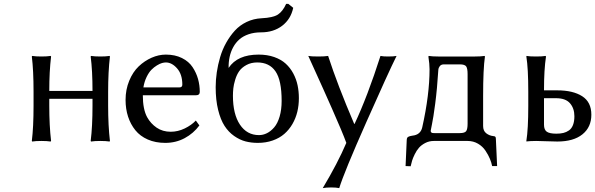

<svg xmlns="http://www.w3.org/2000/svg" viewBox="-20 -718 3032 978"><path d="M451.2 -180.2V-214.8H231V-180.2Q231 -77.6 240.2 0L237.8 2.9Q219.7 0 190.9 0Q162.1 0 144 2.9L142.1 0Q150.9 -69.8 150.9 -180.2V-250Q150.9 -360.4 142.1 -430.2L144 -433.1Q162.6 -430.2 190.9 -430.2Q219.7 -430.2 237.8 -433.1L240.2 -430.2Q231 -354 231 -254.9H451.2Q451.2 -357.9 441.9 -430.2L443.8 -433.1Q462.4 -430.2 491.2 -430.2Q519.5 -430.2 538.1 -433.1L540 -430.2Q530.8 -352.5 530.8 -250V-180.2Q530.8 -77.6 540 0L538.1 2.9Q519.5 0 491.2 0Q461.9 0 443.8 2.9L441.9 0Q451.2 -73.7 451.2 -180.2Z M710.4 -272.9H894.5Q908.7 -272.9 908.7 -287.1Q908.7 -339.4 882.1 -369.6Q855.5 -399.9 824.7 -399.9Q816.4 -399.9 805.4 -397Q794.4 -394 779.5 -385Q764.6 -376 751.5 -362.8Q738.3 -349.6 726.8 -325.9Q715.3 -302.2 710.4 -272.9ZM977.5 -104 995.6 -79.1Q965.8 -38.6 920.9 -14.4Q876 9.8 821.8 9.8Q772 9.8 732.9 -7.3Q693.8 -24.4 669.4 -54.7Q645 -85 632.3 -124Q619.6 -163.1 619.6 -209Q619.6 -261.7 638.2 -306.6Q656.7 -351.6 686.5 -379.9Q716.3 -408.2 752.4 -424.1Q788.6 -439.9 824.7 -439.9Q871.6 -439.9 906.7 -422.4Q941.9 -404.8 960.9 -376Q980 -347.2 988.8 -315.4Q997.6 -283.7 997.6 -250Q997.6 -232.9 979.5 -232.9H707.5Q707.5 -161.6 729.5 -121.1Q747.6 -88.4 778.1 -67.6Q808.6 -46.9 849.6 -46.9Q886.2 -46.9 920.9 -63.7Q955.6 -80.6 977.5 -104Z M1448.7 -698.2 1473.6 -678.2Q1461.4 -620.6 1417.5 -586.9Q1373.5 -553.2 1309.6 -553.2Q1274.9 -553.2 1246.8 -543.7Q1218.8 -534.2 1199.7 -517.6Q1180.7 -501 1168 -477.8Q1155.3 -454.6 1149.7 -428.2Q1144 -401.9 1144.5 -372.1Q1189.5 -439.9 1297.4 -439.9Q1341.3 -439.9 1376.7 -427.5Q1412.1 -415 1435.3 -393.8Q1458.5 -372.6 1473.9 -343.8Q1489.3 -314.9 1495.8 -283.7Q1502.4 -252.4 1502.4 -217.8Q1502.4 -181.6 1494.4 -148.4Q1486.3 -115.2 1469.5 -86.2Q1452.6 -57.1 1428.2 -35.9Q1403.8 -14.6 1369.1 -2.4Q1334.5 9.8 1293.5 9.8Q1259.8 9.8 1230.5 2.2Q1201.2 -5.4 1172.6 -25.4Q1144 -45.4 1123.8 -76.7Q1103.5 -107.9 1091.1 -158.2Q1078.6 -208.5 1078.6 -273.9Q1078.6 -311 1084.2 -349.4Q1089.8 -387.7 1101.3 -426.8Q1112.8 -465.8 1132.1 -500.2Q1151.4 -534.7 1176.3 -562Q1201.2 -589.4 1236.3 -606.2Q1271.5 -623 1312.5 -625Q1371.1 -627.9 1395.8 -644Q1420.4 -660.2 1437.5 -698.2ZM1290.5 -399.9Q1258.8 -399.9 1234.9 -386.7Q1210.9 -373.5 1198.2 -355.2Q1185.5 -336.9 1178 -311.8Q1170.4 -286.6 1168.5 -267.8Q1166.5 -249 1166.5 -230Q1166.5 -136.7 1202.1 -83.3Q1237.8 -29.8 1299.3 -29.8Q1320.3 -29.8 1339.8 -39.6Q1359.4 -49.3 1376.7 -69.3Q1394 -89.4 1404.3 -124.3Q1414.6 -159.2 1414.6 -204.1Q1414.6 -309.1 1383.3 -354.5Q1352.1 -399.9 1290.5 -399.9Z M1550.3 -433.1Q1564.9 -430.2 1602.1 -430.2Q1632.8 -430.2 1651.4 -433.1Q1699.2 -285.6 1784.2 -86.9H1786.1Q1852.1 -227.1 1918 -433.1Q1931.2 -430.2 1957 -430.2Q1985.4 -430.2 2000 -433.1Q1958.5 -349.6 1845.7 -95.2Q1732.9 159.2 1708 240.2Q1692.4 236.8 1667 236.8Q1641.1 236.8 1624 240.2Q1699.7 113.8 1744.1 9.8Q1734.4 -17.1 1715.6 -61.8Q1696.8 -106.4 1671.1 -164.6Q1645.5 -222.7 1627 -263.7Q1608.4 -304.7 1581.3 -364.7Q1554.2 -424.8 1550.3 -433.1Z M2173.8 -51.8Q2173.8 -46.4 2176.8 -43.7Q2179.7 -41 2183.1 -40.5Q2186.5 -40 2192.9 -40H2321.8Q2347.7 -40 2354.7 -50.3Q2361.8 -60.5 2361.8 -87.9V-340.8Q2361.8 -369.1 2354.7 -379.6Q2347.7 -390.1 2321.8 -390.1H2241.2Q2226.6 -390.1 2219.7 -380.4Q2212.9 -370.6 2212.9 -363.8Q2206.5 -263.2 2196.8 -189.5Q2187 -115.7 2180.4 -85.4Q2173.8 -55.2 2173.8 -51.8ZM2168 -365.2Q2168 -392.1 2162.1 -430.2L2164.1 -433.1Q2182.1 -430.2 2211.9 -430.2H2399.9Q2429.7 -430.2 2448.2 -433.1L2450.2 -430.2Q2440.9 -367.2 2440.9 -229V-76.2Q2440.9 -51.3 2456.8 -39.1Q2472.7 -26.9 2492.2 -24.9Q2500.5 -24.4 2503.2 -21.2Q2505.9 -18.1 2505.9 -9.8L2512.2 127.9H2486.8Q2483.4 109.9 2475.3 90.6Q2467.3 71.3 2452.9 49.6Q2438.5 27.8 2414.8 13.9Q2391.1 0 2361.8 0H2189.9Q2166 0 2146.2 10.3Q2126.5 20.5 2114.3 34.4Q2102.1 48.3 2092.5 67.9Q2083 87.4 2078.9 101.1Q2074.7 114.7 2071.8 128.9L2045.9 127.9L2051.8 -4.9Q2052.2 -17.1 2059.3 -21Q2066.4 -24.9 2080.1 -26.9Q2122.6 -31.2 2130.9 -69.8Q2168 -235.4 2168 -365.2Z M2905.8 -126Q2905.8 -166 2883.5 -191.9Q2861.3 -217.8 2812 -217.8H2751V-83Q2751 -57.1 2765.1 -47.1Q2779.3 -37.1 2814 -37.1Q2834.5 -37.1 2849.6 -40.8Q2864.7 -44.4 2878.2 -53.7Q2891.6 -63 2898.7 -81.3Q2905.8 -99.6 2905.8 -126ZM2751 -258.8V-257.8H2818.8Q2898.4 -257.8 2945.3 -228Q2992.2 -198.2 2992.2 -133.8Q2992.2 -70.3 2946.8 -33.7Q2901.4 2.9 2818.8 2.9Q2797.9 2.9 2764.9 1.5Q2731.9 0 2710.9 0Q2695.3 0 2683.1 0.7Q2670.9 1.5 2666.5 2L2662.1 2.9L2661.1 0Q2670.9 -60.1 2670.9 -179.2V-250Q2670.9 -370.1 2661.1 -430.2L2662.1 -433.1Q2675.8 -430.2 2710.9 -430.2Q2726.1 -430.2 2738 -430.9Q2750 -431.6 2754.4 -432.6L2758.8 -433.1L2761.2 -430.2Q2751 -363.3 2751 -258.8Z"/></svg>

Font: Linear Smooth
Style: Regular
Weight: 400
Designer: Philipp H. Poll, Flanker
Foundry: Philipp H. Poll, reworked by Flanker
Version: Version 1.061 | FøM Fix